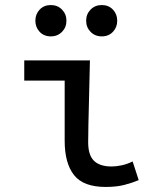

<svg xmlns="http://www.w3.org/2000/svg" viewBox="-20 -728 640 760"><path d="M398 12Q310 12 273 -35Q236 -82 236 -171V-409H76V-489H336Q335 -448 334 -405Q333 -362 332 -320Q331 -278 330 -238.5Q329 -199 329 -165Q329 -114 352 -91.5Q375 -69 422 -69Q439 -69 461 -73.5Q483 -78 505 -89L529 -15Q503 -4 472 4Q441 12 398 12ZM181 -584Q154 -584 137 -602Q120 -620 120 -646Q120 -672 137 -690Q154 -708 181 -708Q208 -708 225.5 -690Q243 -672 243 -646Q243 -620 225.5 -602Q208 -584 181 -584ZM383 -584Q356 -584 338.5 -602Q321 -620 321 -646Q321 -672 338.5 -690Q356 -708 383 -708Q410 -708 427 -690Q444 -672 444 -646Q444 -620 427 -602Q410 -584 383 -584Z"/></svg>

Font: Source Code Pro Medium
Style: Regular
Weight: 500
Monospace: yes
Designer: Paul D. Hunt, Teo Tuominen
Foundry: Adobe Systems Incorporated
Version: Version 2.030;PS 1.000;hotconv 16.6.51;makeotf.lib2.5.65220